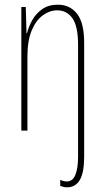

<svg xmlns="http://www.w3.org/2000/svg" viewBox="-20 -557 448 819"><path d="M266 242Q257 242 250 240Q243 238 237 236V210Q251 217 265 217Q290 217 301.5 189Q313 161 313 112V-365Q313 -445 289 -479Q265 -513 224 -513Q192 -513 162.5 -491.5Q133 -470 115 -426.5Q97 -383 97 -316V0H71V-527H90L93 -415H95Q102 -443 117.5 -471Q133 -499 160 -518Q187 -537 227 -537Q278 -537 308.5 -498.5Q339 -460 339 -375V112Q339 179 320.5 210.5Q302 242 266 242Z"/></svg>

Font: Noto Sans Telugu ExtraCondensed Thin
Style: Regular
Weight: 100
Width: 2
Designer: Jelle Bosma - Monotype Design Team
Foundry: Monotype Imaging Inc.
Version: Version 2.005; ttfautohint (v1.8.4.7-5d5b)